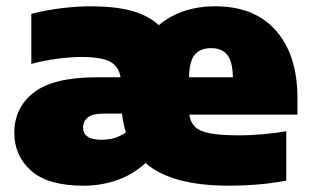

<svg xmlns="http://www.w3.org/2000/svg" viewBox="-20 -579 990 610"><path d="M246 11Q132.5 11 79 -36.5Q25.5 -84 25.5 -157Q25.5 -237.5 88 -285.5Q150.5 -333.5 288 -333.5H363Q357.5 -368.5 329.5 -383.2Q301.5 -398 238.5 -398Q205 -398 161.2 -392.2Q117.5 -386.5 79.5 -376V-535Q128.5 -547.5 177.2 -553.2Q226 -559 270 -559Q344.5 -559 397.5 -544.8Q450.5 -530.5 484.5 -499Q518 -527.5 563.2 -543.2Q608.5 -559 664 -559Q789 -559 857 -481.5Q925 -404 925 -267V-215H581.5Q585 -190.5 599.8 -176Q614.5 -161.5 648.2 -155.2Q682 -149 742 -149Q775.5 -149 814.5 -152.5Q853.5 -156 889.5 -162V-5Q839.5 4 794.8 7.5Q750 11 708.5 11Q524.5 11 442.5 -61Q400.5 -23 350 -6Q299.5 11 246 11ZM650.5 -426Q615.5 -426 598.5 -404.8Q581.5 -383.5 580.5 -333.5H720Q719 -383.5 702 -404.8Q685 -426 650.5 -426ZM302 -135Q324 -135 342.2 -140Q360.5 -145 380 -158.5Q371.5 -185.5 367.5 -218H310.5Q273.5 -218 258.8 -205.8Q244 -193.5 244 -174Q244 -135 302 -135Z"/></svg>

Font: Encode Sans Semi Expanded Black
Style: Regular
Weight: 900
Width: 6
Designer: Multiple Designers
Foundry: Impallari Type
Version: Version 3.000; ttfautohint (v1.8.3) -l 8 -r 50 -G 200 -x 14 